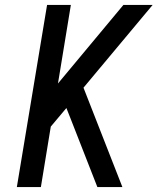

<svg xmlns="http://www.w3.org/2000/svg" viewBox="-20 -755 640 775"><path d="M48 0 170 -735H266L214 -418L478 -735H596L317 -401L474 0H373L265 -276L248 -319L185 -244L145 0Z"/></svg>

Font: Iosevka SS04 Md Ex Obl
Style: Regular
Weight: 500
Width: 7
Italic angle: -9°
Monospace: yes
Designer: Belleve Invis
Foundry: Belleve Invis
Version: Version 19.0.0; ttfautohint (v1.8.4)